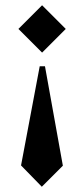

<svg xmlns="http://www.w3.org/2000/svg" viewBox="-20 -570 320 730"><path d="M140 -370 50 -460 140 -550 230 -460ZM139 140 60 59 131 -318H151L219 60Z"/></svg>

Font: Rowdies Light
Style: Regular
Weight: 300
Designer: Jaikishan Patel
Version: Version 1.000; ttfautohint (v1.8.3)